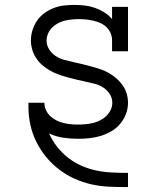

<svg xmlns="http://www.w3.org/2000/svg" viewBox="-20 -558 640 783"><path d="M501 205Q464 205 427 203.5Q390 202 354 194Q318 186 284.5 171Q251 156 221.5 133.5Q192 111 168.5 82.5Q145 54 128.5 21Q112 -12 104 -48.5Q96 -85 96 -122Q96 -126 96 -130.5Q96 -135 96 -139H161Q161 -139 161 -139Q161 -139 161 -139Q161 -123 167.5 -109Q174 -95 185 -84.5Q196 -74 210 -67Q224 -60 238.5 -56.5Q253 -53 268 -51.5Q283 -50 299 -50Q314 -50 329.5 -51.5Q345 -53 359.5 -56.5Q374 -60 388 -67Q402 -74 413 -84.5Q424 -95 431 -109Q438 -123 438 -139Q438 -158 427.5 -174.5Q417 -191 400.5 -201.5Q384 -212 365.5 -216.5Q347 -221 328.5 -225Q310 -229 291.5 -233.5Q273 -238 254.5 -243Q236 -248 218 -254.5Q200 -261 183.5 -270.5Q167 -280 152.5 -292.5Q138 -305 127.5 -321Q117 -337 111.5 -355.5Q106 -374 106 -393Q106 -414 112.5 -435Q119 -456 131 -473.5Q143 -491 160.5 -504Q178 -517 198.5 -525Q219 -533 240.5 -535.5Q262 -538 283 -538Q304 -538 325.5 -535.5Q347 -533 367 -526Q387 -519 405.5 -507.5Q424 -496 437 -480V-530H502V-349H437V-394Q437 -409 431 -423Q425 -437 414 -447.5Q403 -458 389.5 -464Q376 -470 361 -473.5Q346 -477 331 -478.5Q316 -480 301 -480Q287 -480 272 -478.5Q257 -477 243 -473.5Q229 -470 216 -463Q203 -456 192.5 -445.5Q182 -435 176 -421Q170 -407 170 -392Q170 -373 180.5 -356.5Q191 -340 207 -329.5Q223 -319 241.5 -314Q260 -309 278.5 -305Q297 -301 315.5 -296.5Q334 -292 352.5 -287Q371 -282 389 -276Q407 -270 423.5 -260.5Q440 -251 454.5 -238.5Q469 -226 480 -210.5Q491 -195 496.5 -176.5Q502 -158 502 -139Q502 -115 493.5 -93Q485 -71 470 -53Q455 -35 434.5 -23Q414 -11 391.5 -4Q369 3 345.5 5.5Q322 8 299 8Q268 8 237.5 3.5Q207 -1 180 -14Q193 15 213 40.5Q233 66 258 85.5Q283 105 312.5 118Q342 131 373.5 137.5Q405 144 437 145.5Q469 147 501 147H502V205Z"/></svg>

Font: Iosevka Curly Slab LtEx
Style: Regular
Weight: 300
Width: 7
Monospace: yes
Designer: Belleve Invis
Foundry: Belleve Invis
Version: Version 11.1.0; ttfautohint (v1.8.3)